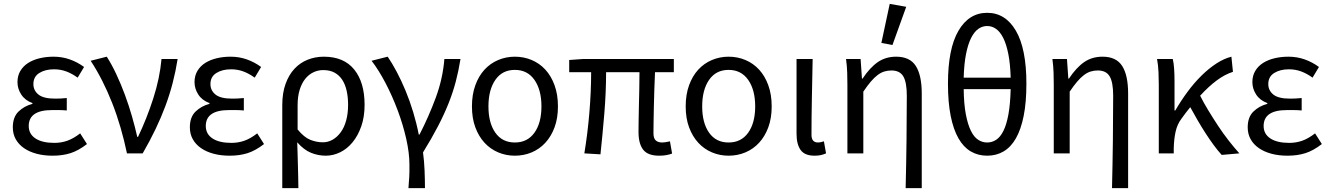

<svg xmlns="http://www.w3.org/2000/svg" viewBox="-20 -790 6849 989"><path d="M251 12Q206 12 168.5 2Q131 -8 103.5 -27Q76 -46 61 -73Q46 -100 46 -134Q46 -187 75.5 -215.5Q105 -244 147 -255V-259Q109 -273 89.5 -303Q70 -333 70 -367Q70 -400 85 -425Q100 -450 125.5 -466Q151 -482 184.5 -490Q218 -498 256 -498Q300 -498 339.5 -484Q379 -470 413 -445L380 -390Q351 -411 321.5 -422Q292 -433 258 -433Q213 -433 182.5 -414Q152 -395 152 -357Q152 -324 178 -303Q204 -282 263 -282Q277 -282 291 -282.5Q305 -283 324 -285V-221Q302 -223 284 -223Q266 -223 248 -223Q128 -223 128 -141Q128 -100 162.5 -77Q197 -54 260 -54Q295 -54 326.5 -65Q358 -76 393 -103L428 -48Q384 -14 343 -1Q302 12 251 12Z M634 0Q620 -67 601 -132.5Q582 -198 558 -259Q534 -320 506 -375Q478 -430 447 -477L530 -498Q555 -459 579 -408Q603 -357 623.5 -301.5Q644 -246 660 -190Q676 -134 687 -85H691Q736 -179 769.5 -283Q803 -387 812 -486H895Q885 -423 869.5 -363Q854 -303 832 -244Q810 -185 781 -124.5Q752 -64 715 0Z M1163 12Q1118 12 1080.5 2Q1043 -8 1015.5 -27Q988 -46 973 -73Q958 -100 958 -134Q958 -187 987.5 -215.5Q1017 -244 1059 -255V-259Q1021 -273 1001.5 -303Q982 -333 982 -367Q982 -400 997 -425Q1012 -450 1037.5 -466Q1063 -482 1096.5 -490Q1130 -498 1168 -498Q1212 -498 1251.5 -484Q1291 -470 1325 -445L1292 -390Q1263 -411 1233.5 -422Q1204 -433 1170 -433Q1125 -433 1094.5 -414Q1064 -395 1064 -357Q1064 -324 1090 -303Q1116 -282 1175 -282Q1189 -282 1203 -282.5Q1217 -283 1236 -285V-221Q1214 -223 1196 -223Q1178 -223 1160 -223Q1040 -223 1040 -141Q1040 -100 1074.5 -77Q1109 -54 1172 -54Q1207 -54 1238.5 -65Q1270 -76 1305 -103L1340 -48Q1296 -14 1255 -1Q1214 12 1163 12Z M1434 179V-248Q1434 -311 1451 -358Q1468 -405 1497 -436Q1526 -467 1565 -482.5Q1604 -498 1648 -498Q1751 -498 1804.5 -432Q1858 -366 1858 -250Q1858 -188 1841 -139.5Q1824 -91 1796 -57Q1768 -23 1732 -5.5Q1696 12 1658 12Q1619 12 1582 -3Q1545 -18 1511 -57Q1512 -24 1513 4.5Q1514 33 1514.5 61Q1515 89 1516 118Q1517 147 1517 179ZM1643 -57Q1670 -57 1693.5 -70.5Q1717 -84 1735 -108.5Q1753 -133 1763 -169Q1773 -205 1773 -250Q1773 -290 1765.5 -323Q1758 -356 1742.5 -379.5Q1727 -403 1703 -416Q1679 -429 1645 -429Q1618 -429 1594 -417.5Q1570 -406 1552 -383.5Q1534 -361 1523.5 -327Q1513 -293 1513 -247V-123Q1547 -82 1579 -69.5Q1611 -57 1643 -57Z M2084 179Q2085 163 2086 149.5Q2087 136 2088 122.5Q2089 109 2089 93.5Q2089 78 2089 58Q2089 -2 2072.5 -75Q2056 -148 2028.5 -221.5Q2001 -295 1966 -362Q1931 -429 1894 -477L1977 -498Q1999 -466 2023 -421Q2047 -376 2069 -323Q2091 -270 2108.5 -212Q2126 -154 2137 -97H2141Q2188 -188 2224.5 -286.5Q2261 -385 2269 -486H2352Q2342 -424 2327.5 -369Q2313 -314 2290.5 -257.5Q2268 -201 2236 -139.5Q2204 -78 2159 -5Q2165 39 2167 88Q2169 137 2169 179Z M2632 12Q2587 12 2546.5 -5Q2506 -22 2476 -54.5Q2446 -87 2428.5 -134Q2411 -181 2411 -242Q2411 -303 2428.5 -351Q2446 -399 2476 -431.5Q2506 -464 2546.5 -481Q2587 -498 2632 -498Q2678 -498 2718.5 -481Q2759 -464 2789 -431.5Q2819 -399 2836.5 -351Q2854 -303 2854 -242Q2854 -181 2836.5 -134Q2819 -87 2789 -54.5Q2759 -22 2718.5 -5Q2678 12 2632 12ZM2632 -56Q2697 -56 2733 -106.5Q2769 -157 2769 -242Q2769 -327 2733 -378.5Q2697 -430 2632 -430Q2567 -430 2531.5 -378.5Q2496 -327 2496 -242Q2496 -157 2531.5 -106.5Q2567 -56 2632 -56Z M3375 12Q3317 12 3293 -19Q3269 -50 3269 -110Q3269 -129 3269.5 -164.5Q3270 -200 3271 -243Q3272 -286 3273 -332Q3274 -378 3274 -418H3102Q3102 -315 3093 -206.5Q3084 -98 3073 5L2990 0Q3007 -103 3016 -211Q3025 -319 3025 -418H2912V-481L2982 -486H3451V-418H3354Q3352 -377 3350.5 -329.5Q3349 -282 3348 -237.5Q3347 -193 3346.5 -157.5Q3346 -122 3346 -104Q3346 -78 3357.5 -67Q3369 -56 3392 -56Q3404 -56 3431 -62L3442 1Q3429 6 3412.5 9Q3396 12 3375 12Z M3733 12Q3688 12 3647.5 -5Q3607 -22 3577 -54.5Q3547 -87 3529.5 -134Q3512 -181 3512 -242Q3512 -303 3529.5 -351Q3547 -399 3577 -431.5Q3607 -464 3647.5 -481Q3688 -498 3733 -498Q3779 -498 3819.5 -481Q3860 -464 3890 -431.5Q3920 -399 3937.5 -351Q3955 -303 3955 -242Q3955 -181 3937.5 -134Q3920 -87 3890 -54.5Q3860 -22 3819.5 -5Q3779 12 3733 12ZM3733 -56Q3798 -56 3834 -106.5Q3870 -157 3870 -242Q3870 -327 3834 -378.5Q3798 -430 3733 -430Q3668 -430 3632.5 -378.5Q3597 -327 3597 -242Q3597 -157 3632.5 -106.5Q3668 -56 3733 -56Z M4176 12Q4125 12 4104 -17.5Q4083 -47 4083 -101V-486H4166Q4164 -387 4162 -285Q4160 -183 4160 -95Q4160 -56 4194 -56Q4206 -56 4224 -62L4235 0Q4224 5 4210 8.5Q4196 12 4176 12Z M4645 179Q4648 59 4649.5 -66Q4651 -191 4651 -297Q4651 -366 4633 -396.5Q4615 -427 4572 -427Q4552 -427 4534.5 -421.5Q4517 -416 4500 -403Q4483 -390 4465.5 -369.5Q4448 -349 4427 -318V0H4345V-353Q4345 -382 4344 -415Q4343 -448 4338 -486H4413L4420 -385H4423Q4461 -442 4501.5 -470Q4542 -498 4596 -498Q4667 -498 4697.5 -450Q4728 -402 4728 -308V179ZM4520 -569 4563 -770 4648 -755 4577 -558Z M5065 12Q5018 12 4980.5 -10Q4943 -32 4917 -77.5Q4891 -123 4877 -193Q4863 -263 4863 -359Q4863 -539 4917 -631.5Q4971 -724 5065 -724Q5159 -724 5213 -631.5Q5267 -539 5267 -359Q5267 -263 5253 -193Q5239 -123 5213 -77.5Q5187 -32 5149.5 -10Q5112 12 5065 12ZM5065 -656Q5040 -656 5019 -641Q4998 -626 4982 -594Q4966 -562 4956 -511.5Q4946 -461 4944 -390H5186Q5184 -461 5174 -511.5Q5164 -562 5148 -594Q5132 -626 5111 -641Q5090 -656 5065 -656ZM5065 -56Q5090 -56 5111.5 -70Q5133 -84 5149 -116.5Q5165 -149 5174.5 -201.5Q5184 -254 5186 -331H4944Q4945 -254 4955 -201.5Q4965 -149 4981 -116.5Q4997 -84 5018.5 -70Q5040 -56 5065 -56Z M5708 179Q5711 59 5712.5 -66Q5714 -191 5714 -297Q5714 -366 5696 -396.5Q5678 -427 5635 -427Q5615 -427 5597.5 -421.5Q5580 -416 5563 -403Q5546 -390 5528.5 -369.5Q5511 -349 5490 -318V0H5408V-353Q5408 -382 5407 -415Q5406 -448 5401 -486H5476L5483 -385H5486Q5524 -442 5564.5 -470Q5605 -498 5659 -498Q5730 -498 5760.5 -450Q5791 -402 5791 -308V179Z M6273 8Q6253 -14 6232 -42.5Q6211 -71 6190 -103.5Q6169 -136 6149 -170.5Q6129 -205 6111 -238Q6100 -224 6088.5 -209.5Q6077 -195 6066 -179Q6044 -150 6035.5 -111.5Q6027 -73 6026 -25V0H5949V-353Q5949 -382 5947.5 -418Q5946 -454 5940 -486H6021Q6026 -466 6028 -435.5Q6030 -405 6030 -373V-221H6034Q6063 -271 6097 -317Q6131 -363 6168.5 -400Q6206 -437 6245 -462.5Q6284 -488 6323 -498L6331 -420Q6290 -407 6248.5 -376.5Q6207 -346 6162 -297Q6180 -261 6204 -221.5Q6228 -182 6254 -142.5Q6280 -103 6308.5 -66.5Q6337 -30 6364 0Z M6612 12Q6567 12 6529.5 2Q6492 -8 6464.5 -27Q6437 -46 6422 -73Q6407 -100 6407 -134Q6407 -187 6436.5 -215.5Q6466 -244 6508 -255V-259Q6470 -273 6450.5 -303Q6431 -333 6431 -367Q6431 -400 6446 -425Q6461 -450 6486.5 -466Q6512 -482 6545.5 -490Q6579 -498 6617 -498Q6661 -498 6700.5 -484Q6740 -470 6774 -445L6741 -390Q6712 -411 6682.5 -422Q6653 -433 6619 -433Q6574 -433 6543.5 -414Q6513 -395 6513 -357Q6513 -324 6539 -303Q6565 -282 6624 -282Q6638 -282 6652 -282.5Q6666 -283 6685 -285V-221Q6663 -223 6645 -223Q6627 -223 6609 -223Q6489 -223 6489 -141Q6489 -100 6523.5 -77Q6558 -54 6621 -54Q6656 -54 6687.5 -65Q6719 -76 6754 -103L6789 -48Q6745 -14 6704 -1Q6663 12 6612 12Z"/></svg>

Font: Pinyin1712
Style: Regular
Weight: 400
Version: Version 1